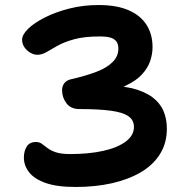

<svg xmlns="http://www.w3.org/2000/svg" viewBox="-20 -732 740 764"><path d="M281 12Q205 12 160 -4.5Q115 -21 95 -47.5Q75 -74 75 -105Q75 -131 86.5 -149Q98 -167 123 -167Q137 -167 147 -159.5Q157 -152 169.5 -142.5Q182 -133 202.5 -126Q223 -119 260 -119Q333 -119 390 -131.5Q447 -144 480 -168.5Q513 -193 513 -227Q513 -254 491 -269.5Q469 -285 421 -291.5Q373 -298 296 -298Q262 -298 244.5 -321Q227 -344 227 -373Q227 -389 236 -401Q245 -413 264 -417Q321 -430 363 -446Q405 -462 428 -485Q451 -508 451 -538Q451 -558 442 -568.5Q433 -579 417 -583Q401 -587 379 -587Q316 -587 276 -576Q236 -565 210 -550.5Q184 -536 165.5 -525Q147 -514 128 -514Q115 -514 101 -522Q87 -530 77.5 -543.5Q68 -557 68 -574Q68 -594 92 -617.5Q116 -641 158.5 -662.5Q201 -684 256 -698Q311 -712 372 -712Q445 -712 492.5 -691Q540 -670 563.5 -632.5Q587 -595 587 -544Q587 -517 577.5 -489Q568 -461 545 -436Q522 -411 482 -392Q477 -389 471 -387Q489 -384 505 -381Q556 -368 586.5 -345Q617 -322 630.5 -290.5Q644 -259 644 -220Q644 -163 617 -119.5Q590 -76 541 -47Q492 -18 426 -3Q360 12 281 12Z"/></svg>

Font: Shantell Sans Light SemiBold
Style: Regular
Weight: 600
Version: Version 1.008;[ac192a2d6]